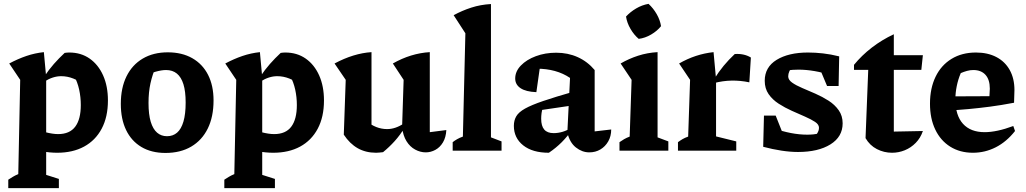

<svg xmlns="http://www.w3.org/2000/svg" viewBox="-20 -783 5334 998"><path d="M277 11Q239 11 195 3Q151 -5 102 -21L124 -127Q177 -106 215.5 -96Q254 -86 282 -86Q342 -86 371 -124.5Q400 -163 400 -237Q400 -278 391.5 -317Q383 -356 365 -389L422 -338Q362 -387 298 -387Q255 -387 211 -359L210 -385Q234 -421 260 -450.5Q286 -480 316 -508Q322 -509 328 -509.5Q334 -510 340 -510Q401 -510 446 -478.5Q491 -447 516 -391Q541 -335 541 -261Q541 -175 508.5 -114Q476 -53 417 -21Q358 11 277 11ZM23 195V151Q34 144 46 136.5Q58 129 75 122L85 -368L28 -453Q73 -477 117 -492Q161 -507 208 -512L220 -382V126L286 147V195Z M840 12Q767 12 715 -19Q663 -50 635.5 -107Q608 -164 608 -243Q608 -326 637.5 -386Q667 -446 722 -478.5Q777 -511 852 -511Q926 -511 979.5 -480.5Q1033 -450 1061.5 -394Q1090 -338 1090 -261Q1090 -176 1060 -115Q1030 -54 974 -21Q918 12 840 12ZM848 -75Q879 -75 900.5 -93.5Q922 -112 933.5 -151Q945 -190 945 -250Q945 -308 933.5 -345Q922 -382 899.5 -400.5Q877 -419 843 -419Q820 -419 788 -410Q756 -401 707 -382L791 -439Q772 -395 762 -349.5Q752 -304 752 -248Q752 -188 763.5 -150Q775 -112 796.5 -93.5Q818 -75 848 -75Z M1400 11Q1362 11 1318 3Q1274 -5 1225 -21L1247 -127Q1300 -106 1338.5 -96Q1377 -86 1405 -86Q1465 -86 1494 -124.5Q1523 -163 1523 -237Q1523 -278 1514.5 -317Q1506 -356 1488 -389L1545 -338Q1485 -387 1421 -387Q1378 -387 1334 -359L1333 -385Q1357 -421 1383 -450.5Q1409 -480 1439 -508Q1445 -509 1451 -509.5Q1457 -510 1463 -510Q1524 -510 1569 -478.5Q1614 -447 1639 -391Q1664 -335 1664 -261Q1664 -175 1631.5 -114Q1599 -53 1540 -21Q1481 11 1400 11ZM1146 195V151Q1157 144 1169 136.5Q1181 129 1198 122L1208 -368L1151 -453Q1196 -477 1240 -492Q1284 -507 1331 -512L1343 -382V126L1409 147V195Z M2214 -96 2300 -107Q2298 -69 2282.5 -43Q2267 -17 2243 -4Q2219 9 2193 9Q2165 9 2138 -5.5Q2111 -20 2093 -49Q2075 -78 2070 -121L2078 -368L2022 -453Q2115 -506 2214 -512ZM1971 8Q1961 9 1952 10Q1943 11 1935 11Q1881 11 1839.5 -12.5Q1798 -36 1767 -83L1883 -155Q1934 -112 1992 -112Q2036 -112 2080 -142L2084 -121Q2060 -81 2031.5 -49.5Q2003 -18 1971 8ZM1767 -83 1777 -368 1719 -453Q1818 -506 1911 -512V-97Z M2333 0V-44Q2343 -52 2356 -59.5Q2369 -67 2386 -73L2399 -610L2338 -704Q2382 -728 2430 -743.5Q2478 -759 2532 -762V-69L2587 -48V0Z M3043 9Q3006 9 2973.5 -16.5Q2941 -42 2929 -94L2943 -378Q2872 -426 2769 -426Q2753 -426 2737.5 -424.5Q2722 -423 2707 -420L2790 -459L2768 -304Q2714 -306 2686 -324.5Q2658 -343 2658 -375Q2658 -412 2687.5 -442.5Q2717 -473 2765.5 -491Q2814 -509 2871 -509Q2932 -509 2983 -486Q3034 -463 3071 -419V-100L3157 -110Q3157 -75 3141.5 -48Q3126 -21 3100.5 -6Q3075 9 3043 9ZM2833 11Q2748 11 2699.5 -27.5Q2651 -66 2651 -129Q2651 -157 2663.5 -178.5Q2676 -200 2709 -218.5Q2742 -237 2803.5 -258Q2865 -279 2963 -307V-236L2759 -206L2802 -225Q2797 -210 2795 -195Q2793 -180 2793 -166Q2793 -128 2809 -109.5Q2825 -91 2858 -91Q2881 -91 2904.5 -98Q2928 -105 2954 -121V-109Q2929 -73 2899.5 -43.5Q2870 -14 2833 11Z M3200 0V-44Q3211 -52 3224 -59.5Q3237 -67 3253 -73L3263 -368L3206 -453Q3249 -478 3297 -493.5Q3345 -509 3398 -512V-69L3454 -48V0ZM3351 -763Q3376 -740 3393.5 -709.5Q3411 -679 3416 -647Q3396 -622 3364.5 -603.5Q3333 -585 3300 -581Q3276 -601 3257.5 -632.5Q3239 -664 3234 -697Q3256 -721 3286.5 -739Q3317 -757 3351 -763Z M3875 -355Q3781 -375 3691 -351V-370Q3715 -409 3741.5 -441Q3768 -473 3799 -502Q3822 -504 3843.5 -499.5Q3865 -495 3883 -484ZM3504 0V-44Q3516 -53 3528 -60Q3540 -67 3557 -73L3567 -368L3510 -453Q3595 -502 3689 -512L3702 -371V-74L3807 -48V0Z M4128 7Q4088 7 4042 0Q3996 -7 3947 -20L4002 -116Q4047 -100 4091 -91.5Q4135 -83 4176 -83Q4192 -83 4207.5 -84.5Q4223 -86 4239 -89L4202 -62Q4218 -75 4227.5 -89.5Q4237 -104 4237 -119Q4237 -136 4216.5 -149.5Q4196 -163 4164 -177Q4132 -191 4096 -207Q4060 -223 4027.5 -244Q3995 -265 3975 -294Q3955 -323 3955 -363Q3955 -434 4017 -472Q4079 -510 4180 -510Q4217 -510 4257.5 -505.5Q4298 -501 4342 -490L4305 -390Q4258 -406 4214 -413.5Q4170 -421 4130 -421Q4115 -421 4100.5 -420Q4086 -419 4070 -417L4105 -437Q4089 -426 4083 -412.5Q4077 -399 4077 -386Q4077 -368 4097.5 -353.5Q4118 -339 4150 -325.5Q4182 -312 4218.5 -296Q4255 -280 4287 -259.5Q4319 -239 4339.5 -210Q4360 -181 4360 -142Q4360 -72 4296.5 -32.5Q4233 7 4128 7ZM3947 -20 3951 -182H4012L4076 -21ZM4279 -336 4214 -491 4342 -490 4339 -336Z M4626 -605V-496H4777L4769 -420H4626V-99L4777 -102Q4765 -66 4740 -40.5Q4715 -15 4683 -2Q4651 11 4617 11Q4575 11 4538 -8Q4501 -27 4479 -65L4493 -420H4419V-446Q4459 -495 4511.5 -535.5Q4564 -576 4626 -605Z M5037 11Q4970 11 4919.5 -20.5Q4869 -52 4841.5 -109.5Q4814 -167 4814 -244Q4814 -324 4843 -384Q4872 -444 4926 -477Q4980 -510 5053 -510Q5114 -510 5159 -486.5Q5204 -463 5228.5 -419Q5253 -375 5253 -315L5251 -249Q5183 -236 5125.5 -228.5Q5068 -221 5013.5 -216Q4959 -211 4900 -208L4901 -282L5123 -283L5125 -322Q5125 -369 5102.5 -394Q5080 -419 5039 -419Q5023 -419 5006.5 -414.5Q4990 -410 4974 -403Q4960 -370 4953 -335Q4946 -300 4946 -267Q4946 -183 4985.5 -139.5Q5025 -96 5098 -96Q5161 -96 5247 -128L5256 -102Q5212 -46 5156 -17.5Q5100 11 5037 11Z"/></svg>

Font: Piazzolla Thin ExtraBold
Style: Regular
Weight: 800
Version: Version 2.005